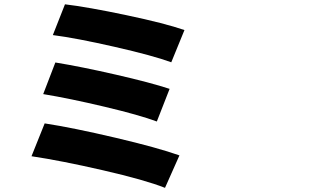

<svg xmlns="http://www.w3.org/2000/svg" viewBox="-20 -818 1540 896"><path d="M283.2 -797.9Q389.6 -785.2 570.3 -747.1Q751 -709 840.8 -677.7L779.3 -527.3Q694.3 -558.6 514.2 -599.6Q334 -640.6 226.6 -654.3ZM238.3 -526.4Q358.4 -506.8 520.5 -469.7Q682.6 -432.6 771.5 -403.3L711.9 -251Q630.9 -281.2 468.3 -319.8Q305.7 -358.4 181.6 -378.9ZM188.5 -242.2Q321.3 -221.7 518.6 -175.3Q715.8 -128.9 817.4 -92.8L750 58.6Q656.2 21.5 460.4 -23.4Q264.6 -68.4 127 -88.9Z"/></svg>

Font: Bpmf Zihi Sans Heavy
Style: Heavy
Weight: 900
Foundry: But Ko
Version: Version 1.320